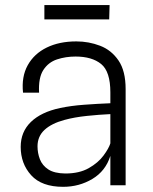

<svg xmlns="http://www.w3.org/2000/svg" viewBox="-20 -716 590 742"><path d="M224 6Q141 6 100.5 -38.8Q60 -83.5 60 -148.5Q60 -206.5 99.5 -244.8Q139 -283 212 -298.5Q254.5 -307.5 305.2 -311.2Q356 -315 406.5 -317V-359Q406.5 -439.5 371 -468.5Q335.5 -497.5 272 -497.5Q234 -497.5 200.5 -486.5Q167 -475.5 147.5 -445.5Q128 -415.5 131 -358H69Q62.5 -419.5 87.2 -464Q112 -508.5 160.5 -532.2Q209 -556 275 -556Q323 -556 366.8 -539.2Q410.5 -522.5 438 -482.2Q465.5 -442 465.5 -371.5V0H406.5V-113.5Q388 -55 337 -24.5Q286 6 224 6ZM232.5 -45.5Q286.5 -45.5 323 -66.2Q359.5 -87 380 -114.8Q400.5 -142.5 406.5 -162V-275Q363 -273 315.2 -268Q267.5 -263 229 -252.5Q179 -239 152 -214Q125 -189 125 -150.5Q125 -124.5 134.2 -100.5Q143.5 -76.5 166.8 -61.2Q190 -46 232.5 -45.5ZM151.5 -641V-696.5H403.5L402 -641Z"/></svg>

Font: Spline Sans Light
Style: Regular
Weight: 300
Designer: Eben Sorkin, Mirko Velimirovic
Foundry: Sorkin Type
Version: Version 1.000; ttfautohint (v1.8.3)